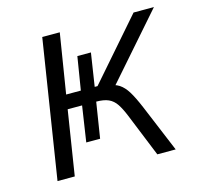

<svg xmlns="http://www.w3.org/2000/svg" viewBox="-79 -572 677 656"><g transform="rotate(-15 259.5 -244.5)"><path d="M47 0 124 -489H186L152 -278H204L223 -395H271L253 -278H263L447 -489H519L314 -255L293 -272Q321 -269 337 -258.5Q353 -248 366 -227Q379 -206 395 -168L465 0H400L338 -153Q327 -180 316 -196.5Q305 -213 288.5 -220.5Q272 -228 244 -228H233L247 -241L225 -102H176L195 -228H144L108 0Z"/></g></svg>

Font: Nunito Sans 10pt SemiCondensed Light
Style: Italic
Weight: 300
Width: 4
Italic angle: -9°
Designer: Vernon Adams
Foundry: Vernon Adams
Version: Version 3.101;gftools[0.9.27]